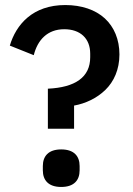

<svg xmlns="http://www.w3.org/2000/svg" viewBox="-20 -730 527 762"><path d="M170 -219V-378C278 -383 338 -423 338 -503V-517C338 -578 298 -614 235 -614C168 -614 129 -571 114 -511L19 -549C31 -590 54 -631 90 -661C126 -691 175 -710 239 -710C304 -710 359 -691 396 -657C433 -623 454 -573 454 -514C454 -454 432 -406 398 -373C364 -340 319 -319 274 -311V-219ZM223 12C172 12 150 -15 150 -54V-71C150 -110 172 -137 223 -137C274 -137 296 -110 296 -71V-54C296 -15 274 12 223 12Z"/></svg>

Font: Plexus Sans Medium
Style: Regular
Weight: 500
Version: Version 2.001;PS 002.001;hotconv 1.0.70;makeotf.lib2.5.58329